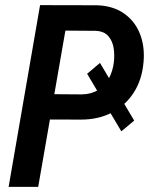

<svg xmlns="http://www.w3.org/2000/svg" viewBox="-20 -731 583 751"><path d="M371.1 -484.9 504.9 -259.3 454.6 -217.3 320.8 -442.4ZM294.4 -263.2 141.6 -263.7 159.2 -362.8 299.3 -361.8Q336.9 -362.3 363.5 -378.9Q390.1 -395.5 405.5 -423.6Q420.9 -451.7 425.3 -487.3Q428.7 -514.6 424.6 -542.5Q420.4 -570.3 403.8 -589.6Q387.2 -608.9 354.5 -610.4L235.8 -611.3L129.4 0H13.7L136.7 -710.9L358.9 -710.4Q421.9 -708.5 464.8 -678.5Q507.8 -648.4 527.3 -598.9Q546.9 -549.3 541.5 -488.3Q535.6 -418.9 502.9 -368.4Q470.2 -317.9 417 -290.3Q363.8 -262.7 294.4 -263.2Z"/></svg>

Font: Roboto Condensed Medium
Style: Italic
Weight: 500
Italic angle: -12°
Designer: Christian Robertson
Foundry: Google
Version: Version 3.0; 2020